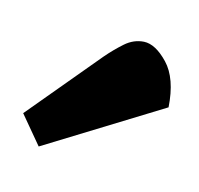

<svg xmlns="http://www.w3.org/2000/svg" viewBox="-46 -780 304 293"><g transform="rotate(15 106.0 -633.0)"><path d="M36 -535 0 -578 96 -693Q108 -707 121 -718.5Q134 -730 150 -731Q168 -732 188.5 -710.5Q209 -689 212 -644Z"/></g></svg>

Font: Faustina Light
Style: Bold
Weight: 700
Version: Version 1.200